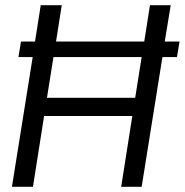

<svg xmlns="http://www.w3.org/2000/svg" viewBox="-20 -720 712 740"><path d="M26 0 106 -500H51L61 -560H115L137 -700H218L196 -560H536L558 -700H638L615 -560H672L662 -500H606L526 0H447L490 -273H150L107 0ZM161 -343H501L526 -500H186Z"/></svg>

Font: Georama
Style: Italic
Weight: 400
Italic angle: -9°
Designer: Jean-Baptiste Levee
Foundry: Production Type
Version: Version 1.000